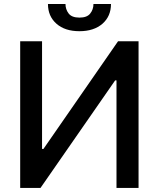

<svg xmlns="http://www.w3.org/2000/svg" viewBox="-20 -932 787 952"><path d="M80.1 -727.5Q107.4 -727.5 188.5 -727.5Q188.5 -593.8 188.5 -193.4Q190.4 -193.4 195.3 -193.4Q288.1 -327.1 565.4 -727.5Q590.8 -727.5 667 -727.5Q667 -545.9 667 0Q639.6 0 557.6 0Q557.6 -133.8 557.6 -533.2Q555.7 -533.2 550.8 -533.2Q458 -400.4 180.7 0Q156.2 0 80.1 0Q80.1 -181.6 80.1 -727.5ZM443.4 -912.1Q464.8 -912.1 530.3 -912.1Q530.3 -851.6 488.3 -814.5Q445.3 -777.3 374 -777.3Q301.8 -777.3 259.8 -814.5Q217.8 -851.6 217.8 -912.1Q246.1 -912.1 304.7 -912.1Q304.7 -885.7 320.3 -865.2Q335.9 -844.7 374 -844.7Q411.1 -844.7 426.8 -864.3Q443.4 -884.8 443.4 -912.1Z"/></svg>

Font: DeepSea
Style: Medium
Weight: 500
Designer: Stem
Version: Version 3.019;git-0a5106e0b